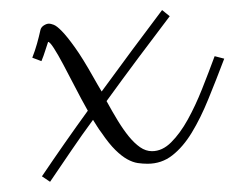

<svg xmlns="http://www.w3.org/2000/svg" viewBox="-20 -350 464 380"><path d="M315.9 -317.9Q285.2 -277.3 253.9 -235.6Q222.7 -193.8 190.9 -149.9Q202.1 -129.4 213.1 -111.3Q224.1 -93.3 235.1 -79.8Q246.1 -66.4 257.3 -58.6Q268.6 -50.8 280.8 -50.8Q301.3 -50.8 318.8 -68.4Q336.4 -85.9 351.6 -113.3Q366.7 -140.6 379.9 -173.8Q393.1 -207 404.8 -238.8L423.8 -233.9Q407.7 -191.4 392.3 -153.8Q377 -116.2 359.6 -87.6Q342.3 -59.1 321 -42.5Q299.8 -25.9 272 -25.9Q262.7 -25.9 252.7 -27.3Q242.7 -28.8 231.7 -34.9Q220.7 -41 208.3 -53.2Q195.8 -65.4 181.2 -86.9Q176.3 -93.3 172.4 -99.6Q168.5 -106 164.1 -112.8Q142.1 -83 121.1 -52Q100.1 -21 79.1 9.8L63 -1Q85.4 -34.2 107.9 -66.4Q130.4 -98.6 153.8 -130.9Q140.6 -154.3 128.2 -178.5Q115.7 -202.6 105.2 -222.4Q94.7 -242.2 86.7 -254.6Q78.6 -267.1 75.2 -267.1Q71.8 -257.3 69.1 -248.5Q66.4 -239.7 62 -229L43.9 -235.8Q49.3 -249.5 53.2 -263.4Q57.1 -277.3 60.1 -291Q61.5 -296.4 66.9 -299.8Q72.3 -303.2 77.1 -303.2Q80.1 -303.2 86.2 -301Q92.3 -298.8 102.5 -288.3Q112.8 -277.8 128.2 -256.3Q143.6 -234.9 165 -196.8Q168.9 -189.5 173.1 -182.6Q177.2 -175.8 181.2 -168.9Q211.4 -210.4 241.2 -250.5Q271 -290.5 300.8 -330.1Z"/></svg>

Font: Clicker Script
Style: Regular
Weight: 400
Designer: Astigmatic (AOETI)
Foundry: Astigmatic (AOETI)
Version: Version 1.000